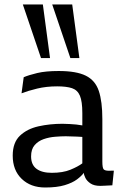

<svg xmlns="http://www.w3.org/2000/svg" viewBox="-20 -833 564 862"><path d="M439.5 -107.9Q439.5 -79.6 445.3 -73Q451.2 -66.4 468.8 -66.4Q474.1 -66.4 480.2 -66.7Q486.3 -66.9 491.2 -66.9L484.4 -1Q484.4 -1 473.9 -0.5Q463.4 0 450.7 0.7Q438 1.5 430.2 1.5Q402.3 1.5 386.2 -9.5Q370.1 -20.5 363.3 -34.4Q356.4 -48.3 356.4 -57.1Q346.2 -43 325.7 -27.6Q305.2 -12.2 270.5 -1.7Q235.8 8.8 182.6 8.8Q117.7 8.8 77.4 -30Q37.1 -68.8 37.1 -134.3Q37.1 -192.9 69.3 -223.6Q101.6 -254.4 152.8 -265.9Q204.1 -277.3 260.7 -277.3Q277.8 -277.3 293.9 -276.1Q310.1 -274.9 322.8 -273.9L349.6 -270V-325.2Q349.6 -377.4 338.9 -403.1Q328.1 -428.7 303.5 -437Q278.8 -445.3 236.8 -445.3Q188 -445.3 146.7 -435.3Q105.5 -425.3 76.7 -414.1L86.4 -486.3Q109.4 -496.1 147 -505.1Q184.6 -514.2 243.7 -514.2Q322.8 -514.2 365.2 -493.2Q407.7 -472.2 423.6 -424.8Q439.5 -377.4 439.5 -298.3ZM275.4 -221.2Q253.9 -221.2 227.1 -219Q200.2 -216.8 175.8 -208.3Q151.4 -199.7 135.5 -181.4Q119.6 -163.1 119.6 -130.9Q119.6 -93.3 143.8 -75.2Q168 -57.1 212.4 -57.1Q262.2 -57.1 296.1 -71Q330.1 -85 349.6 -99.6V-218.3L325.7 -219.7ZM295.9 -572.3 214.4 -813H304.2L336.4 -572.3ZM164.1 -572.3 82.5 -813H172.4L204.6 -572.3Z"/></svg>

Font: Mako
Style: Regular
Weight: 400
Designer: vernon adams
Foundry: vernon adams
Version: Version 1.100; ttfautohint (v1.8.4.7-5d5b);gftools[0.9.33]